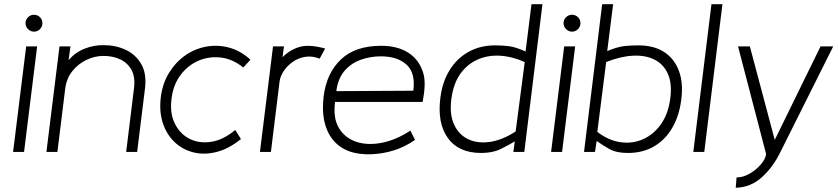

<svg xmlns="http://www.w3.org/2000/svg" viewBox="-20 -720 3974 910"><path d="M141 -570Q125 -570 113 -582Q101 -594 101 -610Q101 -627 113 -638.5Q125 -650 141 -650Q158 -650 169.5 -638.5Q181 -627 181 -610Q181 -594 169.5 -582Q158 -570 141 -570ZM94 0H42L104 -500H156Z M630 0H578L615 -301Q622 -355 603 -389Q584 -423 549 -439Q514 -455 471 -455Q429 -455 389.5 -436Q350 -417 322.5 -382.5Q295 -348 289 -299L252 0H200L262 -500H314L305 -435Q337 -472 381.5 -489.5Q426 -507 473 -506Q529 -506 576.5 -483.5Q624 -461 650 -415.5Q676 -370 667 -299Z M1122 -61Q1064 -14 1005.5 0.5Q947 15 896 2Q845 -11 807.5 -46.5Q770 -82 752 -136Q734 -190 742 -258Q750 -324 781 -374.5Q812 -425 857.5 -457Q903 -489 957 -499Q1011 -509 1065.5 -494.5Q1120 -480 1167 -437L1133 -400Q1084 -440 1028.5 -447Q973 -454 922.5 -433Q872 -412 836.5 -365.5Q801 -319 793 -252Q784 -183 809 -133.5Q834 -84 879.5 -61.5Q925 -39 982 -48Q1039 -57 1095 -104Z M1212 0 1274 -500H1326L1319 -449Q1354 -484 1399.5 -497.5Q1445 -511 1521 -490L1495 -442Q1459 -456 1426 -450.5Q1393 -445 1367 -426.5Q1341 -408 1324.5 -383Q1308 -358 1305 -333L1264 0Z M1983 -237H1568Q1558 -159 1587 -112Q1616 -65 1670 -47.5Q1724 -30 1791 -43.5Q1858 -57 1925 -101L1947 -57Q1898 -23 1846 -7Q1794 9 1741 11Q1617 16 1557.5 -58Q1498 -132 1514 -264Q1528 -374 1596 -438.5Q1664 -503 1787 -503Q1864 -503 1915.5 -470Q1967 -437 1986 -374Q1994 -347 1992.5 -312Q1991 -277 1983 -237ZM1785 -453Q1736 -453 1690.5 -437Q1645 -421 1613.5 -385Q1582 -349 1574 -288L1939 -290Q1950 -374 1907 -413.5Q1864 -453 1785 -453Z M2261 5Q2153 5 2102.5 -66Q2052 -137 2067 -255Q2076 -330 2110 -386Q2144 -442 2199.5 -473.5Q2255 -505 2327 -505Q2360 -505 2392.5 -501Q2425 -497 2471 -476L2499 -700H2551L2465 0H2413L2420 -50Q2389 -31 2351.5 -13Q2314 5 2261 5ZM2424 -97 2467 -426Q2406 -453 2348 -456Q2290 -459 2241 -436.5Q2192 -414 2160 -367.5Q2128 -321 2119 -249Q2110 -177 2132.5 -129Q2155 -81 2199.5 -60Q2244 -39 2302.5 -47.5Q2361 -56 2424 -97Z M2691 -570Q2675 -570 2663 -582Q2651 -594 2651 -610Q2651 -627 2663 -638.5Q2675 -650 2691 -650Q2708 -650 2719.5 -638.5Q2731 -627 2731 -610Q2731 -594 2719.5 -582Q2708 -570 2691 -570ZM2644 0H2592L2654 -500H2706Z M3209 -249Q3200 -173 3167 -115.5Q3134 -58 3080.5 -26.5Q3027 5 2956 5Q2901 5 2867.5 -14Q2834 -33 2808 -52L2800 0H2748L2834 -700H2886L2858 -478Q2909 -499 2942 -502Q2975 -505 3006 -505Q3080 -505 3128.5 -473Q3177 -441 3198 -383.5Q3219 -326 3209 -249ZM3157 -255Q3166 -325 3145 -371Q3124 -417 3081 -438Q3038 -459 2979.5 -456Q2921 -453 2853 -426L2811 -95Q2864 -54 2921 -46Q2978 -38 3028.5 -60.5Q3079 -83 3113.5 -132.5Q3148 -182 3157 -255Z M3318 0H3266L3352 -700H3404Z M3467 170 3471 121Q3502 121 3533 103Q3564 85 3586 59.5Q3608 34 3611 10L3478 -500H3534L3652 -57L3869 -500H3929L3678 2Q3644 72 3591 120Q3538 168 3467 170Z"/></svg>

Font: Kulim Park ExtraLight
Style: Italic
Weight: 275
Italic angle: -8°
Designer: Noponies / Dale Sattler
Foundry: Noponies
Version: Version 1.000; ttfautohint (v1.8.3)